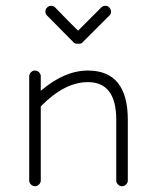

<svg xmlns="http://www.w3.org/2000/svg" viewBox="-20 -638 532 664"><path d="M81 -14V-374Q81 -382 87 -388Q93 -394 101 -394Q109 -394 115 -388Q121 -382 121 -374V-324Q203 -394 284 -394Q422 -394 422 -224V-14Q422 -6 416 0Q410 6 402 6Q394 6 388 0Q382 -6 382 -14V-224Q382 -354 284 -354Q203 -354 121 -270V-14Q121 -6 115 0Q109 6 101 6Q93 6 87 0Q81 -6 81 -14ZM233 -493 143 -584Q137 -589 137 -598Q137 -607 143 -612Q148 -618 157 -618Q166 -618 171 -612Q221 -560 250 -532L330 -612Q336 -618 344.5 -618Q353 -618 358 -612Q364 -606 364 -597.5Q364 -589 358 -584L267 -493Q261 -485 250 -487Q239 -485 233 -493Z"/></svg>

Font: Hoogli Light
Style: Regular
Weight: 300
Designer: Anand Singh Naorem
Foundry: Brand New Type
Version: Version 1.00 b007